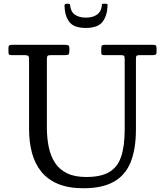

<svg xmlns="http://www.w3.org/2000/svg" viewBox="-20 -989 880 1024"><path d="M624 -695Q638.5 -695 641.8 -691Q645 -687 645 -672.5V-300Q645 -209 625.8 -152.8Q606.5 -96.5 561.8 -70.8Q517 -45 440 -45Q378.5 -45 337.8 -64.8Q297 -84.5 273.5 -120.5Q250 -156.5 240 -204.8Q230 -253 230 -310V-672.5Q230 -688.5 234.5 -691.8Q239 -695 255 -695H326Q340.5 -695 345.2 -698.5Q350 -702 350 -717.5V-731.5Q350 -744.5 344.5 -747.2Q339 -750 327 -750H46Q35 -750 30 -747.2Q25 -744.5 25 -732.5V-716.5Q25 -704 27.2 -699.5Q29.5 -695 42 -695H110Q123 -695 129 -692Q135 -689 135 -674.5V-300Q135 -231.5 150.5 -173.8Q166 -116 200 -73.8Q234 -31.5 289.5 -8.2Q345 15 425 15Q524 15 585.8 -19Q647.5 -53 676.2 -122.8Q705 -192.5 705 -300V-675.5Q705 -689 709 -692Q713 -695 727 -695H794Q806 -695 810.5 -698Q815 -701 815 -713.5V-730.5Q815 -744 810.5 -747Q806 -750 793 -750H540Q528 -750 524 -746.8Q520 -743.5 520 -730.5V-711.5Q520 -701.5 522.8 -698.2Q525.5 -695 535 -695ZM438 -840Q501.5 -840 526.5 -872.2Q551.5 -904.5 553.5 -957Q554 -964.5 552.8 -966.8Q551.5 -969 543.5 -969H532.5Q523.5 -969 523.5 -965.2Q523.5 -961.5 522.5 -954.5Q518 -924 495.2 -909.5Q472.5 -895 438 -895Q401.5 -895 379 -911.2Q356.5 -927.5 354 -961Q353.5 -969 345 -969H335.5Q324 -969 324 -959.5Q325 -905.5 349.2 -872.8Q373.5 -840 438 -840Z"/></svg>

Font: Besley
Style: Regular
Weight: 400
Designer: Owen Earl
Foundry: indestructible type*
Version: Version 4.000